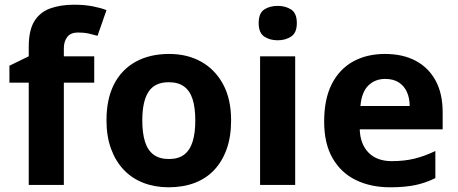

<svg xmlns="http://www.w3.org/2000/svg" viewBox="-20 -785 1942 815"><path d="M380 -434H251V0H102V-434H20V-506L102 -546V-586Q102 -656 125.5 -694.5Q149 -733 192.5 -749Q236 -765 295 -765Q339 -765 374.5 -758Q410 -751 432 -742L394 -633Q377 -638 357 -642.5Q337 -647 311 -647Q280 -647 265.5 -628Q251 -609 251 -580V-546H380Z M961 -274Q961 -205.6 942.5 -153.1Q923.9 -100.5 889.5 -63.7Q855 -27 806 -8.5Q757 10 695.4 10Q638.2 10 589.6 -8.5Q541 -27 506 -63.5Q471 -100 451.5 -153Q432 -206 432 -274.2Q432 -364.7 464 -427.3Q496.1 -489.9 555.9 -522.9Q615.7 -556 698 -556Q775.4 -556 834.2 -523Q893 -490 927 -427.3Q961 -364.7 961 -274ZM584 -273.8Q584 -220 595.5 -183.5Q607 -147 632 -128.5Q657 -110 697 -110Q737 -110 761.5 -128.5Q786 -147 797.5 -183.5Q809 -220 809 -273.6Q809 -328 797.5 -364Q786 -400 761 -418Q736.1 -436 696.3 -436Q637 -436 610.5 -395.5Q584 -355 584 -273.8Z M1233 -546V0H1084V-546ZM1159 -760Q1192 -760 1216 -744.5Q1240 -729 1240 -686.8Q1240 -646 1216 -630Q1192 -614 1159 -614Q1124.7 -614 1101.4 -630Q1078 -646 1078 -686.8Q1078 -729 1101.4 -744.5Q1124.7 -760 1159 -760Z M1614 -556Q1690 -556 1744.5 -527Q1799 -498 1829 -443Q1859 -388 1859 -308V-236H1507Q1509 -173 1544.5 -137Q1580 -101 1643 -101Q1696 -101 1739 -111.5Q1782 -122 1828 -144V-29Q1788 -9 1743.5 0.5Q1699 10 1636 10Q1554 10 1491 -20.5Q1428 -51 1392 -113Q1356 -175 1356 -269Q1356 -365 1388.5 -428.5Q1421 -492 1479 -524Q1537 -556 1614 -556ZM1615 -450Q1572 -450 1543.5 -422Q1515 -394 1510 -335H1719Q1719 -368 1707.5 -394Q1696 -420 1673 -435Q1650 -450 1615 -450Z"/></svg>

Font: Noto Sans Malayalam
Style: Regular
Weight: 400
Designer: Jelle Bosma - Monotype Design Team
Foundry: Monotype Imaging Inc.
Version: Version 2.103